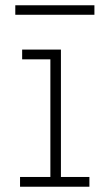

<svg xmlns="http://www.w3.org/2000/svg" viewBox="-20 -708 415 728"><path d="M56 0V-37H171V-483H64V-520H211V-37H319V0ZM38 -652V-688H338V-652Z"/></svg>

Font: Zed Sans Extralight
Style: Regular
Weight: 200
Designer: Belleve Invis
Foundry: Belleve Invis
Version: Version 1.0.0; ttfautohint (v1.8.4)